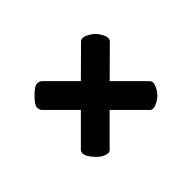

<svg xmlns="http://www.w3.org/2000/svg" viewBox="-81 -733 773 773"><g transform="rotate(45 305.0 -346.5)"><path d="M108 -459Q102 -465 102 -474.5Q102 -484 113 -503.5Q124 -523 144 -535Q164 -547 174 -547Q184 -547 190 -541L302 -428L416 -542Q422 -548 431.5 -548Q441 -548 461 -536.5Q481 -525 492.5 -505Q504 -485 504 -475.5Q504 -466 498 -460L384 -346L497 -233Q503 -227 503 -219.5Q503 -212 497.5 -199Q492 -186 476 -171Q449 -145 430 -145Q421 -145 415 -151L302 -264L191 -153Q184 -146 170 -146Q156 -146 129 -173Q102 -200 102 -214Q102 -228 109 -235L220 -346Z"/></g></svg>

Font: Lilita One Rus
Style: Regular
Weight: 400
Designer: Juan Montoreano
Foundry: Juan Montoreano
Version: Version 1.002